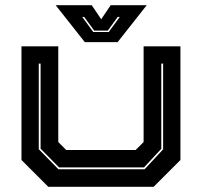

<svg xmlns="http://www.w3.org/2000/svg" viewBox="-20 -718 776 738"><path d="M165.5 0 62.5 -103V-540H204V-172L234.5 -141.5H501.5L532 -172V-540H673.5V-103L570.5 0ZM204.5 -67.5H536L607 -144V-473.5H600V-146L533.5 -74.5H207L136 -146.5V-473.5H129V-144.5ZM306 -556 194 -698H332.5L369 -644L405.5 -698H544L432 -556ZM338.5 -595H398L440.5 -653H432.5L394.5 -600.5H342L303.5 -653H296Z"/></svg>

Font: Tourney Expanded ExtraBold
Style: Regular
Weight: 800
Width: 7
Designer: Tyler Finck
Foundry: Etcetera Type Co
Version: Version 1.010; ttfautohint (v1.8.3)